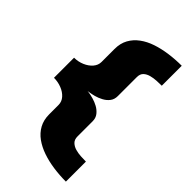

<svg xmlns="http://www.w3.org/2000/svg" viewBox="-284 -805 1112 1112"><g transform="rotate(45 271.5 -249.5)"><path d="M499.5 224.5V60.5Q481.5 60.5 458 59.2Q434.5 58 412.8 51.8Q391 45.5 376.5 31.5Q362 17.5 362 -8V-132Q362 -159 347.2 -177.5Q332.5 -196 311 -207.8Q289.5 -219.5 267.5 -225.5Q245.5 -231.5 230.8 -233.8Q216 -236 215.5 -235Q216 -235.5 230.8 -237.5Q245.5 -239.5 267.5 -245.2Q289.5 -251 311.5 -262.8Q333.5 -274.5 347.8 -293Q362 -311.5 362 -338.5V-494Q362 -520 376.5 -533.5Q391 -547 412.8 -552.8Q434.5 -558.5 458 -559.8Q481.5 -561 499.5 -561V-724.5Q447 -724.5 396.5 -717.5Q346 -710.5 302.8 -696Q259.5 -681.5 226.5 -657.2Q193.5 -633 174.5 -598.8Q155.5 -564.5 155.5 -518V-411.5Q155.5 -385 137 -363.5Q118.5 -342 88.5 -329.2Q58.5 -316.5 25.5 -316.5V-152Q58.5 -152 88.5 -140.2Q118.5 -128.5 137 -107.5Q155.5 -86.5 155.5 -59.5V17Q155.5 63 174.5 97.8Q193.5 132.5 227 156.5Q260.5 180.5 304.2 195.5Q348 210.5 398 217.5Q448 224.5 499.5 224.5Z"/></g></svg>

Font: Anybody Expanded Black
Style: Regular
Weight: 900
Width: 7
Designer: Tyler Finck
Foundry: Etcetera Type Company
Version: Version 1.113;gftools[0.9.25]